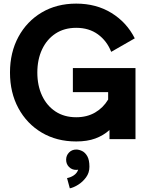

<svg xmlns="http://www.w3.org/2000/svg" viewBox="-20 -755 803 1042"><path d="M375.5 -385.7H715.3V0H574.2V-49.3Q541 -19.5 497.3 -3.4Q453.6 12.7 393.6 12.7Q287.6 12.7 206.5 -35.4Q125.5 -83.5 79.8 -168Q34.2 -252.4 34.2 -361.3Q34.2 -470.2 79.8 -554.7Q125.5 -639.2 206.5 -687.3Q287.6 -735.4 393.6 -735.4Q502.4 -735.4 585 -684.6Q667.5 -633.8 711.4 -546.9L583.5 -473.6Q560.1 -533.2 511.5 -568.6Q462.9 -604 393.6 -604Q328.6 -604 281.2 -572.8Q233.9 -541.5 208.3 -486.8Q182.6 -432.1 182.6 -361.3Q182.6 -290.5 208.3 -235.8Q233.9 -181.2 281.2 -149.9Q328.6 -118.7 393.6 -118.7Q452.1 -118.7 496.1 -144.3Q540 -169.9 566.9 -214.8V-254.9H375.5ZM338.9 111.8Q338.9 88.9 354.5 72.8Q370.1 56.6 393.6 56.6Q409.2 56.6 425.8 64.7Q442.4 72.8 453.9 93Q465.3 113.3 465.3 149.9Q465.3 182.6 447 207.5Q428.7 232.4 403.8 247.8Q378.9 263.2 358.9 267.1L343.8 211.4Q363.8 208 380.9 196.3Q397.9 184.6 404.3 166Q398.9 167 393.6 167Q370.1 167 354.5 151.1Q338.9 135.3 338.9 111.8Z"/></svg>

Font: Giphurs
Style: Bold
Weight: 700
Version: Version 0.920; ttfautohint (v1.8.4.7-5d5b)